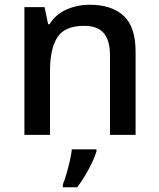

<svg xmlns="http://www.w3.org/2000/svg" viewBox="-20 -569 671 810"><path d="M358 -549Q451 -549 501.5 -502.5Q552 -456 552 -351V0H444V-335Q444 -398 418 -429Q392 -460 335 -460Q253 -460 222 -411.5Q191 -363 191 -271V0H83V-539H168L183 -467H189Q215 -509 261 -529Q307 -549 358 -549ZM387 70Q381 90 368.5 116.5Q356 143 340 170Q324 197 306 221H245V209Q253 191 260.5 164.5Q268 138 274.5 110Q281 82 283 61H387Z"/></svg>

Font: Noto Sans Kawi Medium
Style: Regular
Weight: 500
Designer: Fadhl Haqq
Version: Version 1.000